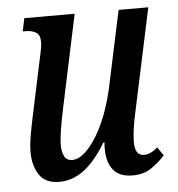

<svg xmlns="http://www.w3.org/2000/svg" viewBox="-45 -578 586 631"><g transform="rotate(-5 248.5 -263.0)"><path d="M126 10Q80 10 60 -20.5Q40 -51 40 -95Q40 -119 45.5 -151Q51 -183 58 -215L101 -417Q106 -439 106 -454Q106 -477 92.5 -485Q79 -493 58 -493H49L58 -536H224L160 -234Q151 -192 146 -161Q141 -130 141 -107Q141 -90 148 -74Q155 -58 175 -58Q196 -58 217.5 -78Q239 -98 258.5 -131Q278 -164 292.5 -204.5Q307 -245 316 -287L369 -536H467L394 -194Q388 -167 384.5 -142Q381 -117 381 -99Q381 -54 411 -54Q433 -54 456 -75L475 -47Q458 -27 431.5 -8.5Q405 10 369 10Q324 10 304 -15.5Q284 -41 284 -84Q284 -89 284 -94.5Q284 -100 285 -106H281Q244 -45 206.5 -17.5Q169 10 126 10Z"/></g></svg>

Font: Noto Serif ExtraCondensed Medium
Style: Italic
Weight: 500
Width: 2
Italic angle: -12°
Designer: Monotype Design Team
Foundry: Monotype Imaging Inc.
Version: Version 2.013; ttfautohint (v1.8.4.7-5d5b)